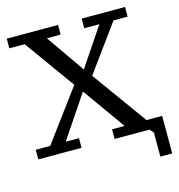

<svg xmlns="http://www.w3.org/2000/svg" viewBox="-123 -808 1002 1077"><g transform="rotate(-15 378.0 -269.0)"><path d="M449 -700H701V-644H619L423 -375L653 -56H744V162H675V22L655 0H453V-56H526L350 -303L184 -56H261V0H10V-56H94L313 -352L103 -644H14V-700H312V-644H232L387 -421L537 -644H449Z"/></g></svg>

Font: PT Serif Caption
Style: Regular
Weight: 400
Designer: A.Korolkova, O.Umpeleva, V.Yefimov
Foundry: ParaType Ltd
Version: Version 1.000W OFL